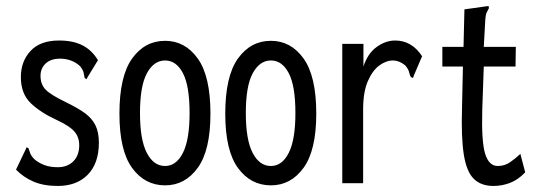

<svg xmlns="http://www.w3.org/2000/svg" viewBox="-20 -605 1790 635"><path d="M171 10Q124 10 90.5 -4.5Q57 -19 33 -44L64 -109L68 -118L74 -115Q77 -108 79.5 -99.5Q82 -91 93 -79Q108 -66 127 -59Q146 -52 171 -52Q203 -52 222.5 -71.5Q242 -91 242 -125Q242 -151 226.5 -169.5Q211 -188 170 -207Q115 -232 82 -263.5Q49 -295 49 -350Q49 -402 81 -436.5Q113 -471 175 -471Q222 -471 253 -455Q284 -439 304 -406L271 -352L266 -343L260 -347Q258 -356 256.5 -364.5Q255 -373 245 -386Q231 -399 214 -405Q197 -411 179 -411Q148 -411 131 -395Q114 -379 114 -354Q114 -326 131 -308.5Q148 -291 198 -267Q237 -248 260.5 -231Q284 -214 295.5 -191Q307 -168 307 -133Q307 -65 270.5 -27.5Q234 10 171 10Z M526 8Q459 8 417 -49.5Q375 -107 375 -229Q375 -353 417 -411.5Q459 -470 526 -470Q592 -470 634 -411.5Q676 -353 676 -229Q676 -108 634 -50Q592 8 526 8ZM526 -56Q563 -56 585 -99.5Q607 -143 607 -231Q607 -321 585 -363Q563 -405 526 -405Q489 -405 466 -363Q443 -321 443 -231Q443 -143 465.5 -99.5Q488 -56 526 -56Z M876 8Q809 8 767 -49.5Q725 -107 725 -229Q725 -353 767 -411.5Q809 -470 876 -470Q942 -470 984 -411.5Q1026 -353 1026 -229Q1026 -108 984 -50Q942 8 876 8ZM876 -56Q913 -56 935 -99.5Q957 -143 957 -231Q957 -321 935 -363Q913 -405 876 -405Q839 -405 816 -363Q793 -321 793 -231Q793 -143 815.5 -99.5Q838 -56 876 -56Z M1112 -460H1182V-385Q1196 -428 1225.5 -449.5Q1255 -471 1287 -471Q1342 -471 1376 -419L1349 -356L1346 -347L1339 -350Q1335 -357 1333 -366.5Q1331 -376 1320 -389Q1300 -405 1280 -405Q1257 -405 1234.5 -388.5Q1212 -372 1196.5 -336.5Q1181 -301 1181 -243V1H1112Z M1612 10Q1571 10 1547 -13.5Q1523 -37 1514 -93.5Q1505 -150 1508 -247L1511 -385H1443V-450H1513L1516 -574L1587 -584L1596 -585L1597 -578Q1593 -571 1589.5 -563.5Q1586 -556 1585 -540L1580 -450H1686L1685 -385H1580L1575 -243Q1572 -137 1584.5 -96.5Q1597 -56 1626 -56Q1649 -56 1667 -68.5Q1685 -81 1701 -96L1717 -35Q1693 -10 1666.5 0Q1640 10 1612 10Z"/></svg>

Font: Inconsolata ExtraCondensed Medium
Style: Regular
Weight: 500
Width: 2
Monospace: yes
Designer: Raph Levien, Cyreal, Brenton Simpson
Foundry: Raph Levien, Cyreal, Google
Version: Version 3.001; ttfautohint (v1.8.2.53-6de2)